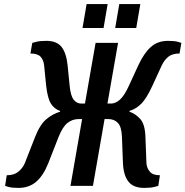

<svg xmlns="http://www.w3.org/2000/svg" viewBox="-20 -910 908 940"><path d="M70 10Q38 10 21.5 5Q5 0 5 0L13 -52Q49 -52 70 -69.5Q91 -87 101 -110L152 -240Q176 -301 207.5 -327Q239 -353 274 -363V-367Q245 -377 229 -403Q213 -429 206 -490L196 -590Q193 -617 178.5 -632.5Q164 -648 129 -648L138 -700Q138 -700 156.5 -705Q175 -710 207 -710Q258 -710 281.5 -680Q305 -650 311 -590L321 -490Q326 -440 341 -421.5Q356 -403 377 -403H396L448 -700H558L506 -403H524Q545 -403 566.5 -421.5Q588 -440 611 -490L657 -590Q685 -650 718.5 -680Q752 -710 803 -710Q835 -710 851.5 -705Q868 -700 868 -700L859 -648Q824 -648 804.5 -632.5Q785 -617 772 -590L726 -490Q698 -429 672.5 -403Q647 -377 614 -367V-363Q644 -353 667 -327Q690 -301 692 -240L697 -110Q699 -87 713.5 -69.5Q728 -52 763 -52L755 0Q755 0 736.5 5Q718 10 686 10Q634 10 609.5 -20Q585 -50 582 -110L577 -240Q575 -290 557 -308.5Q539 -327 511 -327H492L435 0H325L382 -327H364Q335 -327 311 -308.5Q287 -290 267 -240L216 -110Q192 -50 157 -20Q122 10 70 10ZM544 -773 564 -890H667L647 -773ZM384 -773 404 -890H507L487 -773Z"/></svg>

Font: Cuprum SemiBold
Style: Italic
Weight: 600
Italic angle: -10°
Version: Version 3.000